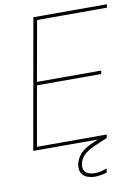

<svg xmlns="http://www.w3.org/2000/svg" viewBox="-96 -764 747 1021"><g transform="rotate(-10 277.0 -254.0)"><path d="M33 0 157 -700H554L551 -682H174L116 -358H463L460 -340H113L56 -18H433L430 0ZM330 192Q312 192 292.5 185Q273 178 262 160.5Q251 143 256 112Q260 93 270.5 75Q281 57 302 41Q323 25 356 11L421 -16L430 0L360 30Q317 49 299 69Q281 89 276 112Q270 140 284.5 156Q299 172 330 173Q353 174 370 169.5Q387 165 401 160L398 181Q383 186 365.5 189Q348 192 330 192Z"/></g></svg>

Font: DM Sans 12pt Thin
Style: Italic
Weight: 250
Italic angle: -10°
Version: Version 4.004;gftools[0.9.30]